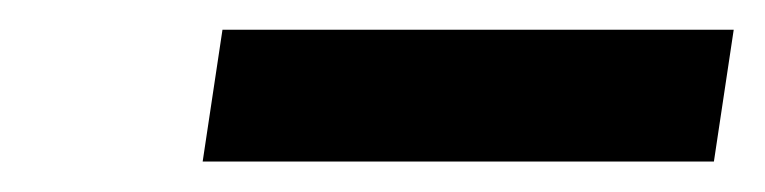

<svg xmlns="http://www.w3.org/2000/svg" viewBox="-20 -690 502 126"><path d="M126 -670.5H461.5L448.5 -584H113Z"/></svg>

Font: Karla SemiBold
Style: Italic
Weight: 600
Italic angle: -8°
Designer: Jonathan Pinhorn
Version: Version 2.004;gftools[0.9.33]